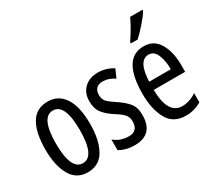

<svg xmlns="http://www.w3.org/2000/svg" viewBox="-143 -1034 1457 1312"><g transform="rotate(-30 585.5 -378.0)"><path d="M393 -269Q393 -406 346.5 -476.5Q300 -547 217 -547Q126 -547 83 -474.5Q40 -402 40 -269Q40 -143 83.5 -66.5Q127 10 215 10Q307 10 350 -67Q393 -144 393 -269ZM123 -269Q123 -476 217 -476Q311 -476 311 -269Q311 -61 217 -61Q123 -61 123 -269Z M733 -144Q733 -206 703 -241Q673 -276 625 -307Q580 -336 561.5 -356Q543 -376 543 -408Q543 -478 613 -478Q657 -478 703 -447L732 -512Q677 -547 612 -547Q546 -547 505.5 -508.5Q465 -470 465 -406Q465 -344 494.5 -308.5Q524 -273 573 -242Q617 -215 635 -193.5Q653 -172 653 -141Q653 -63 581 -63Q515 -63 465 -104V-20Q487 -7 517.5 1.5Q548 10 585 10Q733 10 733 -144Z M973 -546Q805 -546 805 -265Q805 -148 847.5 -69Q890 10 991 10Q1058 10 1113 -24V-96Q1058 -59 1000 -59Q888 -59 885 -253H1133V-309Q1133 -409 1093.5 -477.5Q1054 -546 973 -546ZM974 -480Q1017 -480 1037 -431.5Q1057 -383 1057 -317H886Q893 -480 974 -480ZM1092 -766H995Q965 -699 909 -617V-606H962Q992 -633 1033 -679.5Q1074 -726 1092 -757Z"/></g></svg>

Font: Noto Sans Display Condensed
Style: Regular
Weight: 400
Width: 3
Designer: Monotype Design Team
Foundry: Monotype Imaging Inc.
Version: Version 1.900